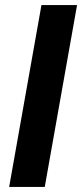

<svg xmlns="http://www.w3.org/2000/svg" viewBox="-20 -735 323 755"><path d="M16 0 143 -715H283L156 0Z"/></svg>

Font: DM Sans 28pt ExtraBold
Style: Italic
Weight: 800
Italic angle: -10°
Version: Version 4.004;gftools[0.9.30]